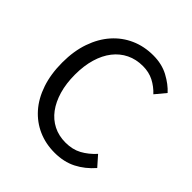

<svg xmlns="http://www.w3.org/2000/svg" viewBox="-185 -799 941 941"><g transform="rotate(45 285.5 -328.0)"><path d="M338 12Q276 12 224 -11Q172 -34 133.5 -77.5Q95 -121 73.5 -184.5Q52 -248 52 -328Q52 -407 74 -470Q96 -533 135 -577Q174 -621 227 -644.5Q280 -668 343 -668Q403 -668 448.5 -643.5Q494 -619 523 -587L478 -533Q452 -561 419 -578Q386 -595 344 -595Q297 -595 259 -576.5Q221 -558 194 -523.5Q167 -489 152.5 -440Q138 -391 138 -330Q138 -268 152.5 -218.5Q167 -169 193 -134Q219 -99 256.5 -80Q294 -61 341 -61Q389 -61 425 -80.5Q461 -100 493 -135L539 -83Q500 -38 451 -13Q402 12 338 12Z"/></g></svg>

Font: CV Source Sans
Style: Regular
Weight: 400
Designer: Paul D. Hunt
Foundry: Adobe Systems Incorporated
Version: Version 3.001